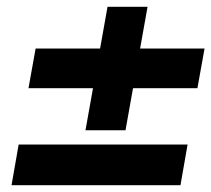

<svg xmlns="http://www.w3.org/2000/svg" viewBox="-20 -635 623 566"><path d="M14 -89 35 -209H533L512 -89ZM232 -251 297 -615H415L350 -251ZM64 -375 85 -492H583L562 -375Z"/></svg>

Font: DM Sans 24pt ExtraBold
Style: Italic
Weight: 800
Italic angle: -10°
Designer: Colophon Foundry, Jonny Pinhorn
Foundry: Colophon Foundry
Version: Version 4.004;gftools[0.9.30]